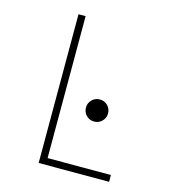

<svg xmlns="http://www.w3.org/2000/svg" viewBox="-105 -786 781 873"><g transform="rotate(15 285.0 -350.0)"><path d="M190.5 -32H488.5V0H157V-700H190.5ZM388.2 -262Q373 -247 351.5 -247Q330 -247 314.8 -262Q299.5 -277 299.5 -299Q299.5 -321 314.8 -336Q330 -351 351.5 -351Q373 -351 388.2 -336Q403.5 -321 403.5 -299Q403.5 -277 388.2 -262Z"/></g></svg>

Font: League Mono Narrow Thin
Style: Regular
Weight: 100
Width: 3
Designer: Tyler Finck
Foundry: The League of Moveable Type / Tyler Finck
Version: Version 2.210